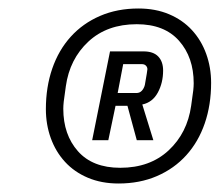

<svg xmlns="http://www.w3.org/2000/svg" viewBox="-20 -730 517 452"><path d="M259 -298Q219 -298 187 -311.5Q155 -325 133 -349Q111 -373 99.5 -405Q88 -437 88 -473Q88 -525 103 -568.5Q118 -612 146.5 -643.5Q175 -675 215.5 -692.5Q256 -710 306 -710Q346 -710 378 -696.5Q410 -683 432 -659Q454 -635 465.5 -603Q477 -571 477 -535Q477 -483 462 -439.5Q447 -396 418.5 -364.5Q390 -333 349.5 -315.5Q309 -298 259 -298ZM263 -335Q333 -335 377 -376Q421 -417 430 -481Q434 -508 435 -517.5Q436 -527 436 -534Q436 -595 401.5 -634Q367 -673 302 -673Q232 -673 188 -632Q144 -591 135 -527Q131 -500 130 -490.5Q129 -481 129 -474Q129 -413 163.5 -374Q198 -335 263 -335ZM235 -400H197L239 -609H318Q341 -609 352.5 -597Q364 -585 364 -564Q364 -535 351.5 -512Q339 -489 315 -484L341 -400H302L280 -481H252ZM301 -511Q309 -511 314 -516.5Q319 -522 321 -530Q327 -564 327 -567Q327 -572 323.5 -575.5Q320 -579 314 -579H270L257 -511Z"/></svg>

Font: IBM Plex Sans Condensed
Style: Italic
Weight: 400
Width: 3
Italic angle: -11°
Designer: Mike Abbink, Paul van der Laan, Pieter van Rosmalen
Foundry: Bold Monday
Version: Version 1.3